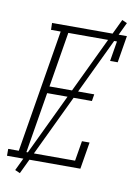

<svg xmlns="http://www.w3.org/2000/svg" viewBox="-122 -877 719 1018"><g transform="rotate(10 237.5 -368.0)"><path d="M-25 0V-37H32L141 -698H89L88 -735H491L467 -590H426L444 -698H182L133 -401H374L368 -364H127L73 -37H335L353 -145H394L370 0ZM58 79 31 67 452 -815 479 -803Z"/></g></svg>

Font: Iosevka Curly Slab Extralight
Style: Italic
Weight: 200
Italic angle: -9°
Monospace: yes
Designer: Belleve Invis
Foundry: Belleve Invis
Version: Version 22.1.2; ttfautohint (v1.8.4)